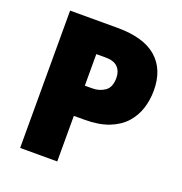

<svg xmlns="http://www.w3.org/2000/svg" viewBox="-129 -826 889 938"><g transform="rotate(20 316.0 -357.0)"><path d="M324 -714Q460 -714 527.5 -655Q595 -596 595 -487Q595 -438 581 -393.5Q567 -349 535.5 -313.5Q504 -278 452 -257.5Q400 -237 324 -237H270V0H77V-714ZM320 -558H270V-394H308Q346 -394 374 -413.5Q402 -433 402 -482Q402 -516 382 -537Q362 -558 320 -558Z"/></g></svg>

Font: Noto Sans Cherokee Black
Style: Regular
Weight: 900
Designer: Monotype Design Team
Foundry: Monotype Imaging Inc.
Version: Version 2.001; ttfautohint (v1.8.4.7-5d5b)